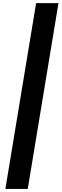

<svg xmlns="http://www.w3.org/2000/svg" viewBox="-20 -982 396 1236"><path d="M356.4 -961.9 158.6 234.4H14.6L212.5 -961.9Z"/></svg>

Font: Inter Tight
Style: Italic
Weight: 400
Italic angle: -9.39999°
Designer: Rasmus Andersson
Foundry: rsms
Version: Version 3.002